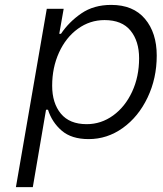

<svg xmlns="http://www.w3.org/2000/svg" viewBox="-20 -562 664 784"><path d="M176 -114H168L114 202H45L171 -526H240L222 -424H229Q262 -473 312.5 -507.5Q363 -542 434 -542Q524 -542 572 -485Q620 -428 620 -335Q620 -242 582.5 -163.5Q545 -85 481.5 -39.5Q418 6 342 6Q272 6 232 -28.5Q192 -63 176 -114ZM548 -324Q548 -394 513 -437Q478 -480 407 -480Q347 -480 298 -444.5Q249 -409 221 -347.5Q193 -286 193 -212Q193 -141 228.5 -98Q264 -55 334 -55Q393 -55 442 -90.5Q491 -126 519.5 -187.5Q548 -249 548 -324Z"/></svg>

Font: Be Vietnam Light
Style: Italic
Weight: 300
Italic angle: -9.222°
Designer: Gabriel Lam
Foundry: TypeRant
Version: Version 3.000